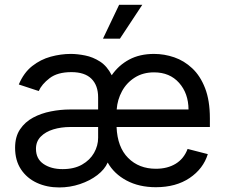

<svg xmlns="http://www.w3.org/2000/svg" viewBox="-20 -781 957 813"><path d="M230.5 12.7Q178.7 12.7 136.2 -6.8Q93.8 -26.4 68.8 -64Q43.9 -101.6 43.9 -155.3Q43.9 -202.1 64.9 -233.4Q85.9 -264.6 120.1 -283Q154.3 -301.3 195.3 -309.3Q236.3 -317.4 276.4 -317.4H395.5V-368.7Q395.5 -419.4 367.2 -447.5Q338.9 -475.6 282.2 -475.6Q223.6 -475.6 190.2 -450Q156.7 -424.3 144 -395.5L59.6 -423.3Q80.6 -473.1 116.2 -501.2Q151.9 -529.3 194.8 -541Q237.8 -552.7 279.8 -552.7Q307.6 -552.7 340.6 -546.1Q373.5 -539.6 403.6 -520.3Q433.6 -501 453.1 -462.4Q482.4 -504.9 527.1 -528.8Q571.8 -552.7 632.3 -552.7Q675.8 -552.7 717.8 -538.3Q759.8 -523.9 793.9 -491.9Q828.1 -460 848.4 -407.7Q868.7 -355.5 868.7 -279.8V-243.2H473.6Q477.1 -157.7 522.7 -112.1Q568.4 -66.4 640.1 -66.4Q689 -66.4 723.9 -87.6Q758.8 -108.9 774.4 -150.4L859.9 -128.4Q840.8 -66.4 783 -27.3Q725.1 11.7 640.1 11.7Q568.8 11.7 515.9 -16.6Q462.9 -44.9 436 -92.8Q423.3 -63.5 392.1 -39.6Q360.8 -15.6 318.6 -1.5Q276.4 12.7 230.5 12.7ZM395.5 -243.2H277.3Q238.8 -243.2 205.8 -233.2Q172.9 -223.1 152.6 -202.6Q132.3 -182.1 132.3 -150.9Q132.3 -108.4 164.3 -86.7Q196.3 -64.9 245.1 -64.9Q293.9 -64.9 327.4 -84Q360.8 -103 378.2 -133.5Q395.5 -164.1 395.5 -197.3ZM474.1 -317.4H778.3Q777.8 -385.7 738.3 -430.2Q698.7 -474.6 632.3 -474.6Q585.4 -474.6 550.8 -452.6Q516.1 -430.7 496.6 -394.8Q477.1 -358.9 474.1 -317.4ZM416 -617.2 484.4 -760.7H582.5L487.8 -617.2Z"/></svg>

Font: Inter-Regular
Style: Regular
Weight: 400
Designer: Rasmus Andersson
Foundry: rsms
Version: Version 4.000;git-a52131595